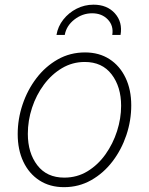

<svg xmlns="http://www.w3.org/2000/svg" viewBox="-20 -773 625 805"><path d="M248.5 11.7Q189 11.7 145.3 -16.6Q101.6 -44.9 77.9 -95Q54.2 -145 54.2 -210.9Q54.2 -273.9 74.7 -335Q95.2 -396 132.8 -445.3Q170.4 -494.6 222.2 -523.9Q273.9 -553.2 336.4 -553.2Q395.5 -553.2 439 -525.1Q482.4 -497.1 506.3 -447Q530.3 -397 530.3 -331.1Q530.3 -267.6 509.8 -206.5Q489.3 -145.5 451.7 -96.2Q414.1 -46.9 362.3 -17.6Q310.5 11.7 248.5 11.7ZM249.5 -28.3Q303.2 -28.3 346.9 -54.9Q390.6 -81.5 422.1 -125.7Q453.6 -169.9 470.7 -223.1Q487.8 -276.4 487.8 -329.6Q487.8 -409.2 448 -461.2Q408.2 -513.2 335.4 -513.2Q283.7 -513.2 240 -487.3Q196.3 -461.4 164.1 -418Q131.8 -374.5 114.3 -321Q96.7 -267.6 96.7 -211.9Q96.7 -131.8 136.5 -80.1Q176.3 -28.3 249.5 -28.3ZM372.1 -753.4Q429.2 -753.4 461.9 -716.8Q494.6 -680.2 485.4 -626.5H450.7Q457 -665 432.1 -691.2Q407.2 -717.3 366.2 -717.3Q325.7 -717.3 292 -691.2Q258.3 -665 251.5 -626.5H216.8Q222.7 -662.1 245.4 -690.9Q268.1 -719.7 301.3 -736.6Q334.5 -753.4 372.1 -753.4Z"/></svg>

Font: Inter Extra Light
Style: Italic
Weight: 200
Italic angle: -9.39999°
Designer: Rasmus Andersson
Foundry: rsms
Version: Version 4.000;git-3c8e0fc